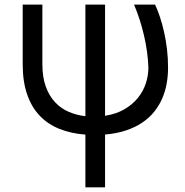

<svg xmlns="http://www.w3.org/2000/svg" viewBox="-20 -565 787 818"><path d="M160.5 -545.5V-291.2Q160.5 -236.2 175.1 -196.2Q189.6 -156.2 214.5 -129.6Q239.3 -103 272.7 -88.6Q306.1 -74.2 343.8 -70V-545.5H427.6V-71.7Q475.5 -79.2 510.5 -99.8Q545.5 -120.4 568 -148.6Q590.6 -176.8 601.4 -210.2Q612.2 -243.6 612.2 -277Q611.2 -309.7 606.4 -344.3Q601.6 -378.9 593.6 -413.5Q585.6 -448.2 574.8 -481.7Q563.9 -515.3 551.1 -545.5H640.6Q651.3 -523.1 661.2 -493.3Q671.2 -463.4 679 -428.8Q686.8 -394.2 691.4 -355.6Q696 -317.1 696 -277Q696 -241.8 690 -208.3Q683.9 -174.7 670.6 -144.4Q657.3 -114 636.2 -88.1Q615.1 -62.1 585.2 -42.1Q555.4 -22 516.2 -9.1Q476.9 3.9 427.6 8.2V233H343.8V8.5Q282 3.9 232.4 -16.2Q182.9 -36.2 148.3 -73Q113.6 -109.7 95.2 -164.1Q76.7 -218.4 76.7 -291.2V-545.5Z"/></svg>

Font: Fast_Sans
Style: Regular
Weight: 400
Designer: Rasmus Andersson
Foundry: rsms
Version: Version 3.018;git-588b23468